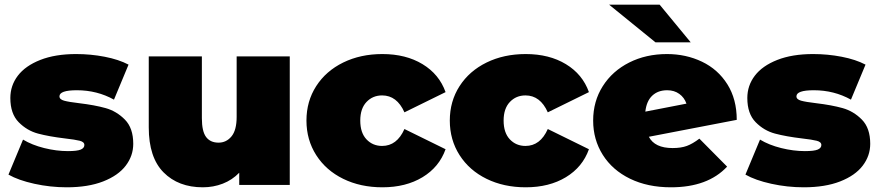

<svg xmlns="http://www.w3.org/2000/svg" viewBox="-20 -787 3741 817"><path d="M16 -44 78 -193Q116 -170 168 -157Q220 -144 269 -144Q308 -144 323.5 -150.5Q339 -157 339 -170Q339 -183 319.5 -188Q300 -193 256 -198Q189 -206 142 -218.5Q95 -231 59.5 -267Q24 -303 24 -370Q24 -423 56 -465Q88 -507 151.5 -532Q215 -557 304 -557Q366 -557 425.5 -545.5Q485 -534 527 -512L465 -363Q393 -403 307 -403Q233 -403 233 -377Q233 -364 253 -358.5Q273 -353 316 -348Q383 -340 429.5 -327Q476 -314 511.5 -278Q547 -242 547 -175Q547 -124 515 -82Q483 -40 419 -15Q355 10 264 10Q194 10 126 -5Q58 -20 16 -44Z M1213 -547V0H998V-52Q968 -21 928 -5.5Q888 10 843 10Q739 10 676 -53.5Q613 -117 613 -245V-547H839V-284Q839 -228 857 -204Q875 -180 910 -180Q943 -180 965 -206.5Q987 -233 987 -290V-547Z M1284 -274Q1284 -356 1325.5 -420.5Q1367 -485 1440.5 -521Q1514 -557 1607 -557Q1707 -557 1778 -514Q1849 -471 1876 -395L1701 -309Q1669 -381 1606 -381Q1566 -381 1539.5 -353Q1513 -325 1513 -274Q1513 -222 1539.5 -194Q1566 -166 1606 -166Q1669 -166 1701 -238L1876 -152Q1849 -76 1778 -33Q1707 10 1607 10Q1514 10 1440.5 -26Q1367 -62 1325.5 -127Q1284 -192 1284 -274Z M1894 -274Q1894 -356 1935.5 -420.5Q1977 -485 2050.5 -521Q2124 -557 2217 -557Q2317 -557 2388 -514Q2459 -471 2486 -395L2311 -309Q2279 -381 2216 -381Q2176 -381 2149.5 -353Q2123 -325 2123 -274Q2123 -222 2149.5 -194Q2176 -166 2216 -166Q2279 -166 2311 -238L2486 -152Q2459 -76 2388 -33Q2317 10 2217 10Q2124 10 2050.5 -26Q1977 -62 1935.5 -127Q1894 -192 1894 -274Z M2956 -197 3074 -78Q2992 10 2835 10Q2736 10 2661 -26.5Q2586 -63 2545 -128Q2504 -193 2504 -274Q2504 -356 2545 -420.5Q2586 -485 2657.5 -521Q2729 -557 2818 -557Q2899 -557 2967 -524.5Q3035 -492 3075 -428.5Q3115 -365 3115 -277L2741 -205Q2766 -157 2842 -157Q2878 -157 2902.5 -166Q2927 -175 2956 -197ZM2726 -312 2901 -346Q2892 -372 2870.5 -387.5Q2849 -403 2819 -403Q2780 -403 2755.5 -380Q2731 -357 2726 -312ZM2572 -767H2787L2919 -607H2769Z M3152 -44 3214 -193Q3252 -170 3304 -157Q3356 -144 3405 -144Q3444 -144 3459.5 -150.5Q3475 -157 3475 -170Q3475 -183 3455.5 -188Q3436 -193 3392 -198Q3325 -206 3278 -218.5Q3231 -231 3195.5 -267Q3160 -303 3160 -370Q3160 -423 3192 -465Q3224 -507 3287.5 -532Q3351 -557 3440 -557Q3502 -557 3561.5 -545.5Q3621 -534 3663 -512L3601 -363Q3529 -403 3443 -403Q3369 -403 3369 -377Q3369 -364 3389 -358.5Q3409 -353 3452 -348Q3519 -340 3565.5 -327Q3612 -314 3647.5 -278Q3683 -242 3683 -175Q3683 -124 3651 -82Q3619 -40 3555 -15Q3491 10 3400 10Q3330 10 3262 -5Q3194 -20 3152 -44Z"/></svg>

Font: Montserrat Alternates Black
Style: Regular
Weight: 900
Designer: Julieta Ulanovsky
Foundry: Julieta Ulanovsky
Version: Version 7.200